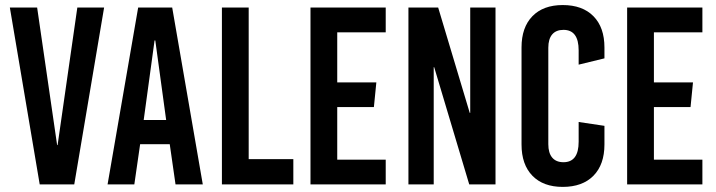

<svg xmlns="http://www.w3.org/2000/svg" viewBox="-20 -730 2833 760"><path d="M273.9 0H137.2L19 -700.2H127L206.1 -155.8H208L286.1 -700.2H392.1Z M782.7 0H674.8L651.9 -159.2H534.7L511.7 0H405.8L526.9 -700.2H661.6ZM591.8 -569.8 548.8 -254.9H637.7L594.7 -569.8Z M964.4 -100.1H1141.1V0H858.4V-700.2H964.4Z M1506.8 -602.1H1314.9V-403.8H1469.7L1460 -306.2H1314.9V-98.1H1506.8V0H1209V-700.2H1506.8Z M1941.4 0H1837.4L1698.7 -463.9H1696.8V0H1596.7V-700.2H1714.4L1839.4 -283.2H1841.3V-700.2H1941.4Z M2207.5 -710Q2285.6 -710 2329.1 -665.8Q2372.6 -621.6 2372.6 -542V-499L2270.5 -474.1V-530.8Q2270.5 -611.8 2210.4 -611.8Q2181.2 -611.8 2165.8 -593.8Q2150.4 -575.7 2150.4 -541V-159.2Q2150.4 -124.5 2165.8 -106.2Q2181.2 -87.9 2210.4 -87.9Q2270.5 -87.9 2270.5 -168.9V-247.1L2372.6 -231.9V-158.2Q2372.6 -78.6 2329.1 -34.4Q2285.6 9.8 2207.5 9.8Q2130.4 9.8 2087.4 -34.4Q2044.4 -78.6 2044.4 -158.2V-542Q2044.4 -621.6 2087.4 -665.8Q2130.4 -710 2207.5 -710Z M2760.3 -602.1H2568.4V-403.8H2723.1L2713.4 -306.2H2568.4V-98.1H2760.3V0H2462.4V-700.2H2760.3Z"/></svg>

Font: BaseOne
Style: Regular
Weight: 400
Designer: Domenico Catapano
Foundry: Design by Basse
Version: Version 1.000;PS 001.001;hotconv 1.0.56